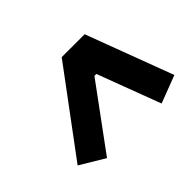

<svg xmlns="http://www.w3.org/2000/svg" viewBox="-88 -877 776 776"><g transform="rotate(-45 300.0 -489.0)"><path d="M584 -325 466 -280 364 -551H353L154 -280L49 -343L313 -698H444Z"/></g></svg>

Font: IBM Plex Sans Var
Style: Italic
Weight: 400
Italic angle: -11.31°
Designer: Mike Abbink, Paul van der Laan, Pieter van Rosmalen
Foundry: Bold Monday
Version: Version 1.001